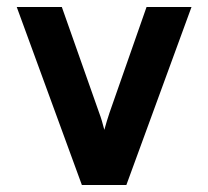

<svg xmlns="http://www.w3.org/2000/svg" viewBox="-20 -531 598 551"><path d="M215 0 28 -511H157.4L264.6 -207.2Q268.8 -196.2 272.5 -183.6Q276.2 -171 279.4 -158.4Q282.8 -171 286.6 -183.4Q290.3 -195.9 294.2 -207.2L400.6 -511H529.6L342.6 0Z"/></svg>

Font: Overpass
Style: Regular
Weight: 400
Designer: Delve Withrington, Dave Bailey, Thomas Jockin
Foundry: Delve Fonts LLC
Version: Version 4.000